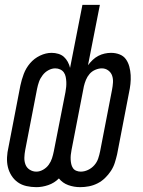

<svg xmlns="http://www.w3.org/2000/svg" viewBox="-20 -760 590 792"><path d="M130 12Q109 12 89 7.5Q69 3 53.5 -8Q38 -19 27.5 -35.5Q17 -52 12.5 -71Q8 -90 9 -111Q10 -132 15 -153L64 -407Q69 -431 78 -455Q87 -479 104 -499Q121 -519 145 -530.5Q169 -542 193 -542Q207 -542 220.5 -538Q234 -534 243.5 -525.5Q253 -517 259.5 -505Q266 -493 269 -480L320 -740H392L343 -491Q352 -503 362.5 -513Q373 -523 385.5 -529.5Q398 -536 411.5 -539Q425 -542 438 -542Q457 -542 473.5 -535.5Q490 -529 499.5 -515.5Q509 -502 513.5 -485Q518 -468 519 -450Q520 -432 518 -413.5Q516 -395 512 -377L463 -123Q459 -106 453.5 -88.5Q448 -71 437.5 -55Q427 -39 413 -25.5Q399 -12 382 -3.5Q365 5 347 8.5Q329 12 311 12Q285 12 261.5 3.5Q238 -5 223 -24Q204 -5 179 3.5Q154 12 130 12ZM313 -52Q328 -52 343 -59Q358 -66 369 -78.5Q380 -91 385 -106Q390 -121 393 -136L442 -389Q445 -404 446 -419.5Q447 -435 442.5 -448Q438 -461 426.5 -469.5Q415 -478 400 -478Q387 -478 373 -472Q359 -466 349.5 -455Q340 -444 334.5 -430.5Q329 -417 326 -404L275 -141Q273 -131 272 -121Q271 -111 271.5 -101.5Q272 -92 274 -83Q276 -74 281 -66.5Q286 -59 295 -55.5Q304 -52 313 -52ZM130 -52Q144 -52 158 -60Q172 -68 181 -80.5Q190 -93 194.5 -107Q199 -121 202 -136L250 -380Q252 -391 253 -401.5Q254 -412 253.5 -422.5Q253 -433 251 -443Q249 -453 243.5 -461Q238 -469 228.5 -473.5Q219 -478 208 -478Q194 -478 180 -470.5Q166 -463 156 -450Q146 -437 141 -423Q136 -409 133 -394L84 -141Q81 -125 80.5 -110Q80 -95 85 -81.5Q90 -68 102.5 -60Q115 -52 130 -52Z"/></svg>

Font: Lode Term
Style: Italic
Weight: 400
Italic angle: -11°
Monospace: yes
Designer: Belleve Invis
Foundry: Belleve Invis
Version: Version 29.2.0